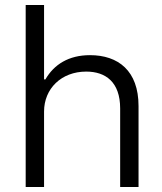

<svg xmlns="http://www.w3.org/2000/svg" viewBox="-20 -750 649 770"><path d="M83 -730V0H156.7V-302.7C156.7 -394.5 226.1 -462.9 325.7 -462.9C403.3 -462.9 461.9 -421.4 461.9 -314.9V0H535.6V-324.7C535.6 -466.3 454.1 -528.8 340.8 -528.8C255.9 -528.8 196.8 -491.7 162.1 -431.6H156.7V-730Z"/></svg>

Font: Faust Sans
Style: Regular
Weight: 400
Designer: Andreas Faust
Version: Version 1.003;Glyphs 3.1.2 (3151)